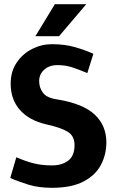

<svg xmlns="http://www.w3.org/2000/svg" viewBox="-20 -887 557 917"><path d="M488 -207Q488 -149 462 -99.5Q436 -50 378.5 -20Q321 10 228 10Q165 10 116 -5Q67 -20 29 -37L58 -136Q101 -117 140.5 -107Q180 -97 228 -97Q276 -97 306 -120Q336 -143 336 -194Q336 -238 303 -258Q270 -278 201 -293Q119 -312 75 -362Q31 -412 31 -487Q31 -546 60 -588.5Q89 -631 134 -653.5Q179 -676 228 -676Q290 -676 339.5 -661.5Q389 -647 426 -630L397 -538Q354 -556 323 -566Q292 -576 254 -576Q215 -576 191 -554Q167 -532 167 -500Q167 -468 185.5 -443.5Q204 -419 254 -412Q377 -392 432.5 -339.5Q488 -287 488 -207ZM392 -867 262 -714H149L242 -867Z"/></svg>

Font: Epunda Sans
Style: Bold
Weight: 700
Designer: Simon Atzbach
Foundry: typofactur
Version: Version 2.204; ttfautohint (v1.8.4.7-5d5b)